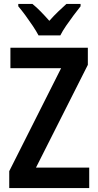

<svg xmlns="http://www.w3.org/2000/svg" viewBox="-20 -957 498 977"><path d="M434 0H27V-86L291 -610H33V-714H427V-627L163 -104H434ZM176 -777Q165 -798 147 -825Q129 -852 109.5 -878.5Q90 -905 73 -925V-937H145Q165 -921 187 -898.5Q209 -876 231 -851Q256 -879 276 -898Q296 -917 318 -937H390V-925Q374 -905 354.5 -879Q335 -853 316.5 -826Q298 -799 287 -777Z"/></svg>

Font: Noto Sans Lao Looped Condensed SemiBold
Style: Regular
Weight: 600
Width: 3
Designer: Mark Frömberg, Ben Mitchell
Foundry: The Fontpad Ltd
Version: Version 1.002; ttfautohint (v1.8.4.7-5d5b)